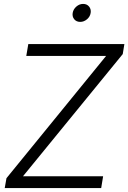

<svg xmlns="http://www.w3.org/2000/svg" viewBox="-20 -950 648 970"><path d="M3.9 0 12.7 -49.8 516.1 -667.5H112.8L123 -727.5H608.4L600.1 -676.8L96.2 -59.6H501L491.2 0ZM385.3 -839.4Q366.2 -839.4 355.2 -852.5Q344.2 -865.7 347.2 -884.8Q350.6 -903.8 366 -917Q381.3 -930.2 399.9 -930.2Q418.9 -930.2 429.9 -917Q440.9 -903.8 438 -884.8Q435.1 -865.7 419.4 -852.5Q403.8 -839.4 385.3 -839.4Z"/></svg>

Font: Inter Display Light
Style: Italic
Weight: 300
Italic angle: -9.39999°
Designer: Rasmus Andersson
Foundry: rsms
Version: Version 4.000;git-a52131595